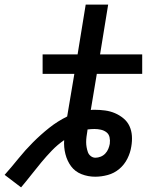

<svg xmlns="http://www.w3.org/2000/svg" viewBox="-76 -755 696 829"><path d="M15 54 -56 0Q-25 -35 4 -71Q33 -107 66.5 -140.5Q100 -174 136.5 -203Q173 -232 214 -252L245 -436H108V-520H259L294 -735H391L356 -520H538V-436H342L316 -280Q320 -281 324 -281Q328 -281 332 -281Q355 -281 377.5 -278Q400 -275 420 -266.5Q440 -258 457 -244Q474 -230 483 -210.5Q492 -191 493.5 -168.5Q495 -146 491 -123Q487 -96 474 -70Q461 -44 439 -25.5Q417 -7 389.5 0.5Q362 8 335 8Q304 8 276 -3Q248 -14 231 -37Q214 -60 206.5 -89.5Q199 -119 201 -150Q172 -130 148 -105Q124 -80 102 -53.5Q80 -27 58.5 0.5Q37 28 15 54ZM336 -74Q347 -74 358.5 -78.5Q370 -83 378.5 -92Q387 -101 391.5 -112Q396 -123 398 -134Q400 -149 397 -162.5Q394 -176 383.5 -184Q373 -192 359.5 -195Q346 -198 332 -198Q325 -198 317 -197.5Q309 -197 302 -196L301 -188Q299 -176 297.5 -164.5Q296 -153 296 -141.5Q296 -130 298 -119Q300 -108 303.5 -98Q307 -88 316 -81Q325 -74 336 -74Z"/></svg>

Font: Iosevka Aile Medium
Style: Italic
Weight: 500
Italic angle: -9°
Designer: Belleve Invis
Foundry: Belleve Invis
Version: Version 31.1.0; ttfautohint (v1.8.4)